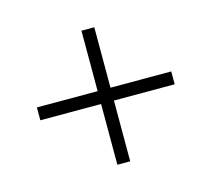

<svg xmlns="http://www.w3.org/2000/svg" viewBox="-75 -547 699 635"><g transform="rotate(-15 275.0 -229.5)"><path d="M505 -208H297V0H253V-208H45V-252H253V-459H297V-252H505Z"/></g></svg>

Font: Ysabeau Infant Semilight
Style: Regular
Weight: 300
Designer: Christian Thalmann (Catharsis Fonts)
Version: Version 0.003